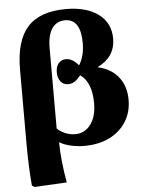

<svg xmlns="http://www.w3.org/2000/svg" viewBox="-64 -833 834 1108"><g transform="rotate(-5 353.0 -278.5)"><path d="M91 225 76 216Q71 163 68.5 98.5Q66 34 66 -26V-457Q66 -624 137.5 -703Q209 -782 360 -782Q479 -782 548 -730.5Q617 -679 617 -589Q617 -483 515 -433V-431Q591 -414 633 -361Q675 -308 675 -229Q675 -157 640 -102Q605 -47 543 -16.5Q481 14 398 14Q358 14 319 5Q280 -4 256 -19H254Q254 29 260.5 92Q267 155 278 215ZM351 -58Q407 -58 441 -104Q475 -150 475 -226Q475 -348 409 -394Q388 -369 372 -359Q356 -349 336 -349Q309 -349 292.5 -369Q276 -389 276 -422Q276 -456 292 -475Q308 -494 336 -494Q372 -494 408 -452Q440 -505 440 -578Q440 -718 349 -718Q300 -718 273.5 -679Q247 -640 247 -566V-100Q266 -81 294 -69.5Q322 -58 351 -58Z"/></g></svg>

Font: Literata 36pt ExtraBold
Style: Regular
Weight: 800
Designer: Latin by Veronika Burian and Jose Scaglione. Greek by Irene Vlachou. Cyrillic by Vera Evstafieva.
Foundry: TypeTogether
Version: Version 3.002